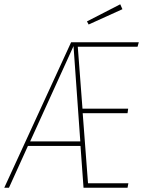

<svg xmlns="http://www.w3.org/2000/svg" viewBox="-41 -879 688 899"><path d="M532.2 -835.9 374 -764.2 366.2 -778.8 522 -858.9ZM603 -660.2H323.2L345.2 -370.1H559.1L556.2 -349.1H346.2L371.1 -21H560.1L556.2 0H350.1L335.9 -195.8H89.8L1 0H-21L292 -681.2H608.9ZM335 -216.8 303.2 -663.1 100.1 -216.8Z"/></svg>

Font: Fira Sans Compressed Thin
Style: Italic
Weight: 100
Width: 3
Italic angle: -8°
Designer: Carrois Corporate & Edenspiekermann AG
Foundry: Carrois Corporate GbR & Edenspiekermann AG
Version: Version 4.203;PS 004.203;hotconv 1.0.88;makeotf.lib2.5.64775